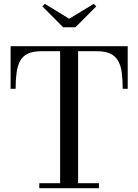

<svg xmlns="http://www.w3.org/2000/svg" viewBox="-20 -994 730 1014"><path d="M187.5 0V-26.5H297.5V-723.5H197.5Q153.5 -723.5 126.8 -710.5Q100 -697.5 86.2 -672Q72.5 -646.5 67.5 -609.5Q62.5 -572.5 62.5 -525H36V-750H654.5V-525H628Q628 -572.5 623.2 -609.5Q618.5 -646.5 604.2 -672Q590 -697.5 563.2 -710.5Q536.5 -723.5 492.5 -723.5H392.5V-26.5H502.5V0ZM313.5 -850 203.5 -960.5 217 -973.5 345.5 -895 475 -973.5 488.5 -960.5 378.5 -850Z"/></svg>

Font: Bodoni Moda 9pt
Style: Regular
Weight: 400
Designer: Owen Earl
Foundry: indestructible type
Version: Version 2.005